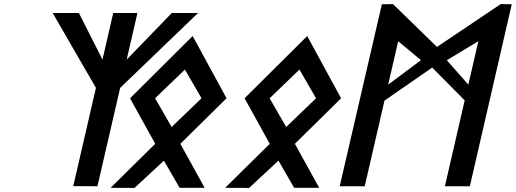

<svg xmlns="http://www.w3.org/2000/svg" viewBox="-20 -924 2518 937"><path d="M455.6 -15 566.4 -495.2 946.6 -860.7H818.5L598.3 -633.2L650.8 -860.7H532.6L480.1 -633.2L365 -860.7H236.9L448.2 -495.2L337.5 -15.7Z M963.4 -444.4 817.7 -304.2 736.8 -444.4 882.4 -584.5ZM614.6 -444.4 737.5 -222.2 519.7 -7.4 636.6 -6.9 779.9 -140 856.5 -7.5H978.7L860.1 -222.2L1085.6 -444.4L920.2 -748.1Z M1522.4 -444.4 1376.7 -304.2 1295.8 -444.4 1441.4 -584.5ZM1173.6 -444.4 1296.5 -222.2 1078.7 -7.4 1195.6 -6.9 1338.9 -140 1415.5 -7.5H1537.7L1419.1 -222.2L1644.6 -444.4L1479.2 -748.1Z M2477.5 -903.1 2423.5 -904 2112.4 -695 1897.9 -904 1843.5 -903.1 1637.9 -15H1759.9L1856.4 -433.1L2089.2 -594.2L2247.8 -434.1L2151.1 -15H2273ZM2160.6 -630.2 2314.5 -722.8 2265.6 -511.1ZM1874.4 -511.1 1923.3 -722.8 2034.4 -630.3Z"/></svg>

Font: Stormning
Style: LightObl
Weight: 400
Designer: Robert Jablonski, Mew Too
Foundry: Cannot Into Space Fonts
Version: Version 0.90